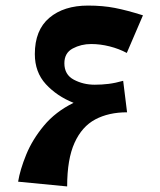

<svg xmlns="http://www.w3.org/2000/svg" viewBox="-20 -635 573 689"><path d="M221 34 45 17Q52 -26 74 -80Q96 -134 137.5 -184Q179 -234 244 -266Q184 -290 144.5 -333Q105 -376 105 -441Q105 -527 157 -571Q209 -615 296 -615Q349 -615 392.5 -606.5Q436 -598 493 -580L435 -445Q407 -460 373.5 -468.5Q340 -477 307 -477Q271 -477 241 -461Q211 -445 211 -408Q211 -367 245 -349Q279 -331 320 -331Q345 -331 369.5 -334Q394 -337 422 -345L436 -232Q370 -232 322 -206.5Q274 -181 247.5 -122.5Q221 -64 221 34Z"/></svg>

Font: Marhey SemiBold
Style: Regular
Weight: 600
Designer: Nur Syamsi & Bustanul Arifin
Foundry: Namelatype
Version: Version 1.000; ttfautohint (v1.8.4.7-5d5b)